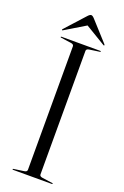

<svg xmlns="http://www.w3.org/2000/svg" viewBox="-163 -900 611 949"><g transform="rotate(20 143.0 -425.5)"><path d="M176 -25Q176 -14.5 192 -12.5L244.5 -5Q248.5 -4.5 248.5 -2.5Q248.5 0 245 0H41Q37.5 0 37.5 -2.5Q37.5 -4.5 41.5 -5L94 -12.5Q110 -14.5 110 -25V-675Q110 -685.5 94 -687.5L41.5 -695Q37.5 -695.5 37.5 -697.5Q37.5 -700 41 -700H245Q248.5 -700 248.5 -697.5Q248.5 -695.5 244.5 -695L192 -687.5Q176 -685.5 176 -675ZM254 -731.5Q252 -730 247.5 -733.5L143 -796.5L38.5 -733.5Q34 -730 32 -731.5Q30 -734 33.5 -738L126 -840Q136 -851 143 -851Q150 -851 160 -840L252.5 -738Q256 -733.5 254 -731.5Z"/></g></svg>

Font: Fraunces 144pt S000 Light
Style: Regular
Weight: 300
Version: Version 1.000; ttfautohint (v1.8.3)